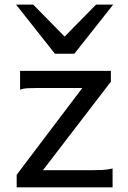

<svg xmlns="http://www.w3.org/2000/svg" viewBox="-20 -801 548 821"><path d="M454.1 -498V-451.7L163.6 -73.2H373.5Q395 -73.2 417.2 -74.2Q439.5 -75.2 461.4 -80.6V0H51.3V-53.7L332 -424.8H141.6Q119.6 -424.8 99.6 -423.8Q79.6 -422.9 65.9 -417.5V-498ZM122.1 -781.2 256.3 -644.5 390.6 -781.2H463.9L297.9 -571.3H214.8L48.8 -781.2Z"/></svg>

Font: Andika Viet
Style: Regular
Weight: 400
Designer: Victor Gaultney, Annie Olsen, Julie Remington, Don Collingsworth, Eric Hays, Becca Hirsbrunner
Foundry: SIL International
Version: Version 5.000